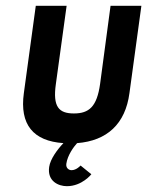

<svg xmlns="http://www.w3.org/2000/svg" viewBox="-20 -485 506 660"><path d="M149 89C142 138 181 155 210 155C262 155 294 114 294 114L257 84C257 84 243 100 226 100C216 100 206 92 208 78C212 49 233 20 245 7C348 -1 411 -59 425 -165L466 -465H360L324 -196C313 -118 286 -95 234 -95C182 -95 161 -118 172 -196L209 -465H103L62 -165C47 -57 94 0 198 7C178 28 153 61 149 89Z"/></svg>

Font: Hussar Tani
Style: Kurs
Weight: 700
Foundry: Cannot Into Space Fonts
Version: Version 0.92